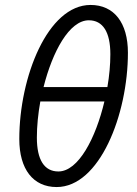

<svg xmlns="http://www.w3.org/2000/svg" viewBox="-20 -744 553 776"><path d="M209 12C382 12 497 -280 497 -531C497 -652 441 -724 346 -724C173 -724 58 -433 58 -182C58 -60 114 12 209 12ZM339 -662C396 -662 426 -614 426 -525C426 -483 422 -438 414 -392H156C192 -535 260 -662 339 -662ZM216 -51C159 -51 129 -98 129 -188C129 -234 134 -284 143 -334H402C367 -186 297 -51 216 -51Z"/></svg>

Font: Source Sans Pro
Style: Italic
Weight: 400
Italic angle: -11°
Designer: Paul D. Hunt
Foundry: Adobe Systems Incorporated
Version: Version 3.006;hotconv 1.0.111;makeotfexe 2.5.65597